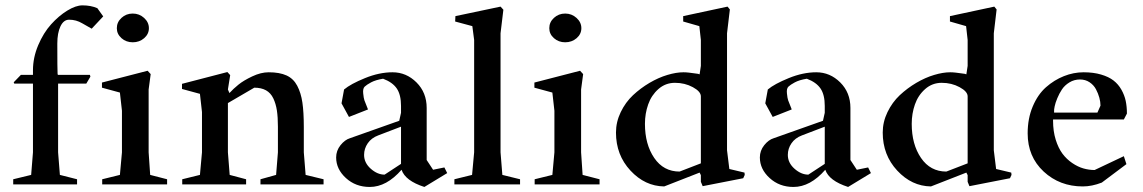

<svg xmlns="http://www.w3.org/2000/svg" viewBox="-20 -702 4351 731"><path d="M30.3 0V-19.5L98.6 -36.1L105.5 -122.1V-383.8H34.2L32.2 -388.7L59.6 -417H105.5V-434.6Q105.5 -482.9 125.5 -530Q145.5 -577.1 174.6 -609.4Q203.6 -641.6 236.1 -661.6Q268.6 -681.6 293.9 -681.6Q325.7 -681.6 350.6 -670.9L373 -639.6L329.1 -592.8L293 -613.3Q270 -627 243.2 -627Q222.2 -627 210.2 -601.8Q198.2 -576.7 198.2 -536.1Q198.2 -437.5 199.2 -421.9L200.2 -417H322.3L324.2 -410.2L308.6 -383.8H201.2V-122.1L208 -36.1L273.4 -19.5V0Z M485.4 -541Q460.4 -541 442.6 -556.6Q424.8 -572.3 424.8 -594.7Q424.8 -617.7 442.6 -634Q460.4 -650.4 485.4 -650.4Q510.3 -650.4 528.6 -633.8Q546.9 -617.2 546.9 -594.7Q546.9 -572.3 528.8 -556.6Q510.7 -541 485.4 -541ZM369.1 0V-19.5L436.5 -36.1L444.3 -122.1V-280.3L436.5 -349.6L368.2 -368.2V-387.7L542 -432.6L553.7 -419.9L545.9 -361.3V-122.1L551.8 -36.1L616.2 -19.5V0Z M673.8 0V-19.5L741.2 -36.1L749 -122.1V-275.4L741.2 -344.7L672.9 -363.3V-382.8L845.7 -427.7L856.4 -416L847.7 -361.3L853.5 -347.7Q868.2 -363.8 887.7 -379.6Q907.2 -395.5 940.2 -411.1Q973.1 -426.8 1002.9 -426.8Q1044.4 -426.8 1070.8 -414.8Q1097.2 -402.8 1111.6 -375.5Q1126 -348.1 1131.3 -311.5Q1136.7 -274.9 1136.7 -217.8V-122.1L1143.6 -36.1L1211.9 -19.5V0H971.7V-19.5L1031.2 -36.1L1038.1 -122.1V-219.7Q1038.1 -255.9 1034.2 -281.5Q1030.3 -307.1 1020.5 -327.6Q1010.7 -348.1 992.7 -358.2Q974.6 -368.2 948.2 -368.2L847.7 -309.6V-122.1L854.5 -36.1L917 -19.5V0Z M1387.7 9.8Q1334 9.8 1296.9 -24.2Q1259.8 -58.1 1259.8 -102.5Q1259.8 -128.4 1276.4 -149.2Q1293 -169.9 1312.5 -175.8L1500 -242.2L1506.8 -272.5V-298.8Q1506.8 -341.3 1490.7 -365Q1474.6 -388.7 1438.5 -402.3Q1409.7 -397.5 1392.8 -388.4Q1376 -379.4 1368.4 -372.1Q1360.8 -364.7 1362.8 -346.2Q1364.7 -327.6 1367.4 -320.1Q1370.1 -312.5 1380.4 -287.1Q1380.9 -285.6 1380.9 -285.2L1308.6 -256.8L1280.3 -308.6L1290 -361.3Q1314.9 -382.3 1369.4 -404.5Q1423.8 -426.8 1474.6 -426.8Q1526.9 -426.8 1565.7 -388.2Q1604.5 -349.6 1604.5 -291V-92.8L1628.9 -55.7L1671.9 -64.5L1682.6 -43L1595.7 9.8Q1522.9 -13.7 1508.8 -55.7Q1451.7 9.8 1387.7 9.8ZM1444.3 -37.1 1506.8 -78.1V-219.7L1419.9 -186.5Q1394 -176.8 1380.1 -156.5Q1366.2 -136.2 1366.2 -112.3Q1366.2 -82 1391.6 -59.6Q1417 -37.1 1444.3 -37.1Z M1710 0V-19.5L1777.3 -36.1L1785.2 -122.1V-549.8L1778.3 -602.5L1712.9 -620.1L1713.9 -640.6L1885.7 -676.8L1896.5 -665L1885.7 -575.2V-122.1L1892.6 -36.1L1960 -19.5V0Z M2131.8 -541Q2106.9 -541 2089.1 -556.6Q2071.3 -572.3 2071.3 -594.7Q2071.3 -617.7 2089.1 -634Q2106.9 -650.4 2131.8 -650.4Q2156.7 -650.4 2175 -633.8Q2193.4 -617.2 2193.4 -594.7Q2193.4 -572.3 2175.3 -556.6Q2157.2 -541 2131.8 -541ZM2015.6 0V-19.5L2083 -36.1L2090.8 -122.1V-280.3L2083 -349.6L2014.6 -368.2V-387.7L2188.5 -432.6L2200.2 -419.9L2192.4 -361.3V-122.1L2198.2 -36.1L2262.7 -19.5V0Z M2508.8 7.8Q2435.5 6.8 2380.4 -52.5Q2325.2 -111.8 2325.2 -197.3Q2325.2 -237.8 2343.3 -275.1Q2361.3 -312.5 2389.9 -339.4Q2418.5 -366.2 2452.9 -386.5Q2487.3 -406.7 2521 -416.7Q2554.7 -426.8 2582 -426.8Q2591.8 -426.8 2603 -425.5Q2614.3 -424.3 2625.2 -422.6Q2636.2 -420.9 2637.7 -420.9L2643.6 -418.9L2648.4 -451.2V-549.8L2642.6 -602.5L2581.1 -620.1V-640.6L2750 -676.8L2758.8 -666L2748 -575.2V-129.9L2756.8 -58.6L2814.5 -44.9L2815.4 -36.1L2809.6 -23.4L2655.3 6.8L2648.4 -9.8V-35.2L2643.6 -44.9ZM2567.4 -48.8 2648.4 -80.1V-335Q2648.4 -353.5 2617.9 -370.1Q2587.4 -386.7 2549.8 -386.7Q2513.7 -386.7 2486.8 -363Q2460 -339.4 2447.8 -304.4Q2435.5 -269.5 2435.5 -230.5Q2435.5 -152.3 2470.9 -100.6Q2506.3 -48.8 2567.4 -48.8Z M3001 9.8Q2947.3 9.8 2910.2 -24.2Q2873 -58.1 2873 -102.5Q2873 -128.4 2889.6 -149.2Q2906.2 -169.9 2925.8 -175.8L3113.3 -242.2L3120.1 -272.5V-298.8Q3120.1 -341.3 3104 -365Q3087.9 -388.7 3051.8 -402.3Q3022.9 -397.5 3006.1 -388.4Q2989.3 -379.4 2981.7 -372.1Q2974.1 -364.7 2976.1 -346.2Q2978 -327.6 2980.7 -320.1Q2983.4 -312.5 2993.7 -287.1Q2994.1 -285.6 2994.1 -285.2L2921.9 -256.8L2893.6 -308.6L2903.3 -361.3Q2928.2 -382.3 2982.7 -404.5Q3037.1 -426.8 3087.9 -426.8Q3140.1 -426.8 3179 -388.2Q3217.8 -349.6 3217.8 -291V-92.8L3242.2 -55.7L3285.2 -64.5L3295.9 -43L3209 9.8Q3136.2 -13.7 3122.1 -55.7Q3064.9 9.8 3001 9.8ZM3057.6 -37.1 3120.1 -78.1V-219.7L3033.2 -186.5Q3007.3 -176.8 2993.4 -156.5Q2979.5 -136.2 2979.5 -112.3Q2979.5 -82 3004.9 -59.6Q3030.3 -37.1 3057.6 -37.1Z M3524.4 7.8Q3451.2 6.8 3396 -52.5Q3340.8 -111.8 3340.8 -197.3Q3340.8 -237.8 3358.9 -275.1Q3377 -312.5 3405.5 -339.4Q3434.1 -366.2 3468.5 -386.5Q3502.9 -406.7 3536.6 -416.7Q3570.3 -426.8 3597.7 -426.8Q3607.4 -426.8 3618.7 -425.5Q3629.9 -424.3 3640.9 -422.6Q3651.9 -420.9 3653.3 -420.9L3659.2 -418.9L3664.1 -451.2V-549.8L3658.2 -602.5L3596.7 -620.1V-640.6L3765.6 -676.8L3774.4 -666L3763.7 -575.2V-129.9L3772.5 -58.6L3830.1 -44.9L3831.1 -36.1L3825.2 -23.4L3670.9 6.8L3664.1 -9.8V-35.2L3659.2 -44.9ZM3583 -48.8 3664.1 -80.1V-335Q3664.1 -353.5 3633.5 -370.1Q3603 -386.7 3565.4 -386.7Q3529.3 -386.7 3502.4 -363Q3475.6 -339.4 3463.4 -304.4Q3451.2 -269.5 3451.2 -230.5Q3451.2 -152.3 3486.6 -100.6Q3522 -48.8 3583 -48.8Z M4102.5 7.8Q4014.6 7.8 3953.6 -48.8Q3892.6 -105.5 3892.6 -194.3Q3892.6 -251 3911.9 -296.6Q3931.2 -342.3 3962.4 -369.9Q3993.7 -397.5 4030.5 -412.1Q4067.4 -426.8 4105.5 -426.8Q4143.1 -426.8 4172.1 -418.2Q4201.2 -409.7 4219.5 -395.5Q4237.8 -381.3 4249.5 -360.6Q4261.2 -339.8 4265.9 -317.9Q4270.5 -295.9 4270.5 -269.5L4258.8 -247.1H3989.3V-242.2Q3989.3 -202.6 3999.3 -170.4Q4009.3 -138.2 4025.1 -116.9Q4041 -95.7 4062.3 -81.3Q4083.5 -66.9 4104.7 -60.8Q4126 -54.7 4147.5 -54.7L4258.8 -107.4L4268.6 -77.1L4174.8 -6.8Q4137.2 7.8 4102.5 7.8ZM3993.2 -273.4H4158.2L4169.9 -299.8Q4169.9 -314 4165.5 -330.1Q4161.1 -346.2 4152.6 -362.3Q4144 -378.4 4128.2 -388.9Q4112.3 -399.4 4091.8 -399.4Q4069.8 -399.4 4051.8 -388.4Q4033.7 -377.4 4023.2 -361.6Q4012.7 -345.7 4005.4 -327.9Q3998 -310.1 3995.4 -297.1Q3992.7 -284.2 3993.2 -278.3Z"/></svg>

Font: Comprehension SemiBold
Style: Regular
Weight: 600
Designer: Alfredo Marco Pradil
Foundry: Alfredo Marco Pradil
Version: 1.0